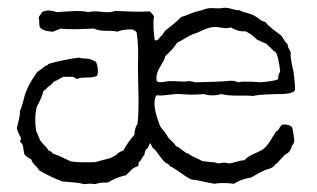

<svg xmlns="http://www.w3.org/2000/svg" viewBox="-20 -477 809 490"><path d="M626 -232C636 -236 688 -237 688 -237C688 -237 733 -235 733 -249C733 -264 729 -295 729 -295C729 -295 720 -328 722 -342C720 -351 714 -354 714 -364C707 -370 703 -379 698 -386C684 -397 668 -407 657 -421C645 -423 638 -433 627 -438C616 -444 603 -444 591 -451C579 -450 568 -457 556 -457C553 -458 547 -456 544 -456C533 -455 522 -457 512 -456C506 -455 501 -453 495 -451L476 -446C464 -442 453 -436 443 -434C430 -421 416 -410 402 -399C398 -395 396 -388 391 -385C386 -381 385 -373 375 -374C372 -394 370 -417 373 -435C371 -440 366 -444 362 -448C335 -446 306 -448 276 -449C269 -449 266 -446 260 -446C241 -445 223 -451 206 -446C180 -452 152 -447 124 -446C112 -451 98 -452 87 -446C85 -440 80 -438 79 -432C81 -425 79 -414 82 -407C89 -399 101 -397 115 -396C121 -399 128 -401 135 -404C160 -401 191 -403 221 -404C235 -395 263 -401 280 -396C290 -401 303 -402 318 -402C322 -399 328 -398 329 -393C333 -366 333 -337 332 -308C332 -264 336 -205 331 -161C326 -153 323 -145 323 -133C312 -121 303 -108 295 -93C289 -91 283 -88 279 -84C275 -79 268 -78 263 -74L222 -63C201 -63 179 -62 161 -65C146 -72 131 -80 115 -85C113 -89 110 -91 105 -92C99 -102 90 -108 83 -118C79 -126 76 -135 72 -144C69 -165 69 -185 74 -205C81 -217 87 -230 91 -245C97 -248 100 -254 105 -257C112 -260 114 -267 120 -270C128 -272 133 -278 142 -281H165C171 -281 171 -275 178 -276C191 -282 217 -276 228 -284C232 -295 229 -311 225 -319C220 -322 214 -325 206 -327C198 -328 189 -327 181 -330C154 -326 127 -321 104 -314C101 -309 93 -309 90 -304C85 -301 81 -297 75 -293C66 -280 56 -266 49 -249C41 -233 39 -211 31 -194C31 -177 26 -165 23 -150C25 -140 29 -134 33 -126C34 -121 32 -119 31 -115C41 -110 39 -95 42 -84C46 -77 54 -74 60 -70C63 -58 74 -54 79 -43C97 -32 117 -22 139 -14C157 -12 178 -12 194 -7C204 -8 213 -9 222 -7C232 -10 241 -12 255 -11C269 -20 284 -26 302 -30C311 -38 317 -48 329 -52C334 -52 333 -56 334 -63C341 -67 342 -76 348 -81C350 -87 350 -96 356 -98C358 -98 362 -114 364 -111C366 -108 369 -98 372 -98C384 -87 391 -70 405 -60C412 -60 411 -52 418 -51C436 -41 450 -28 468 -19C489 -17 507 -11 528 -8C541 -11 563 -10 577 -8C589 -16 603 -21 621 -24C633 -31 645 -38 659 -44C667 -45 680 -51 682 -57C691 -62 704 -82 712 -85C718 -88 724 -97 725 -106C730 -108 731 -117 731 -117C731 -117 729 -143 725 -153C719 -158 712 -160 701 -159C695 -156 693 -149 689 -144C682 -141 681 -133 676 -128C669 -116 662 -104 651 -96C636 -86 615 -82 604 -68C590 -68 578 -61 564 -60C561 -60 557 -62 553 -62C548 -62 542 -60 537 -60C532 -61 526 -64 520 -63L496 -66C485 -73 472 -76 462 -84C448 -88 442 -100 429 -104C424 -114 414 -119 408 -128C403 -139 394 -146 388 -156C384 -168 377 -186 375 -202C374 -213 373 -226 380 -234C398 -231 418 -238 440 -237C459 -235 481 -235 501 -237C513 -232 533 -233 545 -237C570 -230 601 -235 626 -232ZM690 -276C689 -270 643 -267 643 -267C642 -267 602 -271 588 -267C583 -269 577 -271 570 -271C542 -268 510 -268 479 -267C473 -268 468 -270 462 -270C445 -267 428 -271 411 -270C400 -269 388 -264 380 -270C375 -298 397 -312 402 -334C413 -344 424 -355 432 -368C447 -375 459 -385 476 -391C492 -396 507 -407 526 -408C540 -409 554 -402 569 -407C579 -402 589 -396 607 -397C618 -392 628 -384 637 -375C645 -373 651 -368 659 -366L681 -345C688 -346 694 -308 695 -295C693 -289 689 -285 690 -276Z"/></svg>

Font: FuturaRener
Style: Light
Weight: 300
Designer: BSozoo
Foundry: BSozoo
Version: Version 1.0